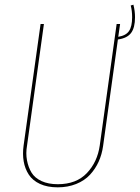

<svg xmlns="http://www.w3.org/2000/svg" viewBox="-20 -782 590 811"><path d="M550.3 -709Q550.3 -665 533.7 -642.8Q517.1 -620.6 478 -615.2L415.5 -165.5Q410.6 -129.9 396.7 -99.1Q382.8 -68.4 359.9 -43.7Q336.9 -19 301.8 -4.9Q266.6 9.3 223.6 9.3Q180.2 9.3 148.9 -5.1Q117.7 -19.5 101.6 -44.4Q85.4 -69.3 80.1 -100.1Q74.7 -130.9 79.6 -166.5L151.4 -680.7H165.5L94.2 -167Q88.4 -134.3 94 -104.7Q99.6 -75.2 113.3 -52.7Q127 -30.3 155.5 -17.1Q184.1 -3.9 224.1 -3.9Q302.2 -3.9 346.9 -50.8Q391.6 -97.7 401.4 -168L472.7 -680.7H487.3L479.5 -626.5Q512.2 -631.8 525.1 -651.1Q538.1 -670.4 538.1 -709.5Q538.1 -736.3 532.2 -758.8L543.5 -762.2Q550.3 -735.8 550.3 -709Z"/></svg>

Font: Fira Sans Compressed Hair
Style: Italic
Weight: 100
Width: 3
Italic angle: -8°
Designer: Carrois Corporate & Edenspiekermann AG
Foundry: Carrois Corporate GbR & Edenspiekermann AG
Version: Version 4.203;PS 004.203;hotconv 1.0.88;makeotf.lib2.5.64775